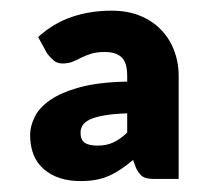

<svg xmlns="http://www.w3.org/2000/svg" viewBox="-20 -756 407 360"><path d="M218.5 -543.5Q192 -542.5 175 -539.5Q158 -536.5 148.2 -531.8Q138.5 -527 134.8 -520.8Q131 -514.5 131 -507.5Q131 -493.5 139 -488.2Q147 -483 163 -483Q179.5 -483 192.2 -488.8Q205 -494.5 218.5 -507.5ZM51.5 -686.5Q80 -712.5 114.5 -724.2Q149 -736 189.5 -736Q218.5 -736 241.8 -726.8Q265 -717.5 281.2 -701Q297.5 -684.5 306.2 -662Q315 -639.5 315 -613.5V-420.5H268.5Q255 -420.5 248.2 -424.5Q241.5 -428.5 235.5 -440L229.5 -456Q217.5 -446 206.8 -438.8Q196 -431.5 184.8 -426.5Q173.5 -421.5 160.5 -419Q147.5 -416.5 131 -416.5Q88 -416.5 62.2 -438.8Q36.5 -461 36.5 -503Q36.5 -519 44.8 -536.2Q53 -553.5 73.5 -568Q94 -582.5 129.2 -592.2Q164.5 -602 218.5 -603V-613.5Q218.5 -639 207.8 -648.8Q197 -658.5 177 -658.5Q161 -658.5 150.8 -655.2Q140.5 -652 132.2 -647.8Q124 -643.5 116 -640.2Q108 -637 97 -637Q87 -637 80.2 -643Q73.5 -649 68.5 -655.5Z"/></svg>

Font: LatoLatin Heavy
Style: Regular
Weight: 800
Designer: Lukasz Dziedzic with Adam Twardoch and Botio Nikoltchev
Foundry: tyPoland Lukasz Dziedzic
Version: Version 2.015; 2015-08-06; http://www.latofonts.com/